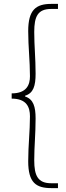

<svg xmlns="http://www.w3.org/2000/svg" viewBox="-20 -800 339 987"><path d="M244 167H278V142H243C174 142 156 102 156 24C156 -48 163 -110 163 -191C163 -251 152 -290 109 -304V-308C152 -321 163 -359 163 -421C163 -502 156 -563 156 -636C156 -715 174 -754 243 -754H278V-780H244C165 -780 125 -750 125 -640C125 -559 134 -487 134 -408C134 -364 117 -320 40 -320V-293C117 -293 134 -249 134 -202C134 -125 125 -53 125 29C125 139 165 167 244 167Z"/></svg>

Font: Source Han Sans JP VF
Style: Regular
Weight: 250
Designer: Ryoko NISHIZUKA 西塚涼子 (kana, bopomofo & ideographs); Paul D. Hunt (Latin, Greek & Cyrillic); Sandoll Communications 산돌커뮤니
Foundry: Adobe
Version: Version 2.004;hotconv 1.0.118;makeotfexe 2.5.65603